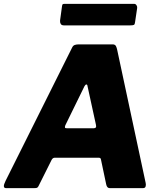

<svg xmlns="http://www.w3.org/2000/svg" viewBox="-31 -971 836 991"><path d="M0 0Q-10 0 -11 -9Q-12 -18 -2 -38L341 -725Q346 -736 355 -739Q364 -742 376 -742H550Q563 -742 567.5 -733Q572 -724 574 -713L721 -26Q723 -17 720.5 -8.5Q718 0 707 0H535Q521 0 517 -20L490 -148Q489 -157 478 -157H252Q241 -157 235 -145L167 -9Q164 -4 160.5 -2Q157 0 146 0H0ZM453 -309Q469 -309 464 -328L421 -525Q420 -535 415 -535Q410 -535 405 -526L306 -324Q303 -315 304.5 -312Q306 -309 314 -309ZM666 -856Q665 -845 660 -842.5Q655 -840 641 -840H299Q287 -840 282.5 -847.5Q278 -855 279 -865L289 -938Q290 -947 292.5 -949Q295 -951 301 -951H662Q669 -951 673.5 -944Q678 -937 677 -930Z"/></svg>

Font: Libre Franklin Thin ExtraBold
Style: Italic
Weight: 800
Italic angle: -8°
Version: Version 2.000